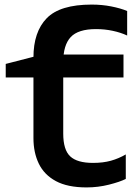

<svg xmlns="http://www.w3.org/2000/svg" viewBox="-20 -804 595 838"><path d="M5 -525 137 -559 126 -553Q126 -665 184 -724.5Q242 -784 380 -784Q425 -784 465.5 -776Q506 -768 535 -756V-649Q507 -662 472 -669.5Q437 -677 399 -677Q321 -677 288.5 -642Q256 -607 256 -533L229 -566H519V-466H256V-221Q256 -150 286.5 -121.5Q317 -93 386 -93Q430 -93 464 -102.5Q498 -112 529 -130V-23Q503 -10 455.5 2Q408 14 358 14Q275 14 224 -13.5Q173 -41 149.5 -89.5Q126 -138 126 -201V-466H5Z"/></svg>

Font: Unbounded
Style: Regular
Weight: 400
Designer: Luke Prowse, Jean-Baptiste Morizot, Fátima Lázaro, Florian Runge
Foundry: NaN
Version: Version 1.701;gftools[0.9.28.dev5+ged2979d]